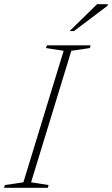

<svg xmlns="http://www.w3.org/2000/svg" viewBox="-46 -891 532 911"><path d="M256 -650 172.5 -663 176.5 -676H384L380.5 -663L292.5 -650L101.5 -26L184.5 -13L181 0H-26.5L-23 -13L65 -26ZM284 -743.5 414.5 -871H466L464 -863.5L305 -743.5Z"/></svg>

Font: Newsreader 16pt 16pt ExtraLight
Style: Italic
Weight: 250
Italic angle: -17°
Version: Version 1.003